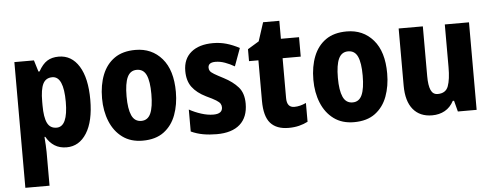

<svg xmlns="http://www.w3.org/2000/svg" viewBox="-55 -813 3086 1202"><g transform="rotate(-5 1487.5 -211.5)"><path d="M338 -560Q419 -560 465.5 -485Q512 -410 512 -274Q512 -139 465 -64.5Q418 10 339 10Q295 10 263.5 -10Q232 -30 211 -67H206Q208 -38 209.5 -14Q211 10 211 28V240H59V-550H182L204 -478H211Q236 -523 265.5 -541.5Q295 -560 338 -560ZM287 -435Q246 -435 228.5 -400Q211 -365 211 -289V-264Q211 -190 228.5 -154Q246 -118 287 -118Q358 -118 358 -274Q358 -435 287 -435Z M1050 -276Q1050 -197 1026 -132Q1002 -67 950.5 -28.5Q899 10 817 10Q742 10 690.5 -28Q639 -66 612.5 -131Q586 -196 586 -276Q586 -360 611.5 -424Q637 -488 688.5 -524Q740 -560 820 -560Q923 -560 986.5 -486.5Q1050 -413 1050 -276ZM740 -275Q740 -196 758.5 -155Q777 -114 819 -114Q860 -114 878 -154.5Q896 -195 896 -276Q896 -356 878 -395.5Q860 -435 818 -435Q777 -435 758.5 -395.5Q740 -356 740 -275Z M1479 -165Q1479 -80 1428.5 -35Q1378 10 1282 10Q1237 10 1197.5 3Q1158 -4 1121 -21V-159Q1155 -140 1195.5 -127Q1236 -114 1272 -114Q1329 -114 1329 -155Q1329 -167 1323 -177.5Q1317 -188 1297 -200.5Q1277 -213 1236 -232Q1179 -260 1149.5 -299.5Q1120 -339 1120 -401Q1120 -477 1170 -518.5Q1220 -560 1308 -560Q1352 -560 1392 -548.5Q1432 -537 1473 -515L1432 -403Q1403 -420 1372.5 -431Q1342 -442 1313 -442Q1267 -442 1267 -409Q1267 -397 1273 -388Q1279 -379 1298 -367.5Q1317 -356 1356 -336Q1412 -307 1445.5 -269Q1479 -231 1479 -165Z M1781 -118Q1799 -118 1817 -122.5Q1835 -127 1855 -136V-18Q1830 -5 1800 2.5Q1770 10 1734 10Q1658 10 1620 -33Q1582 -76 1582 -173V-428H1523V-503L1594 -546L1632 -663H1734V-550H1848V-428H1734V-177Q1734 -118 1781 -118Z M2378 -276Q2378 -197 2354 -132Q2330 -67 2278.5 -28.5Q2227 10 2145 10Q2070 10 2018.5 -28Q1967 -66 1940.5 -131Q1914 -196 1914 -276Q1914 -360 1939.5 -424Q1965 -488 2016.5 -524Q2068 -560 2148 -560Q2251 -560 2314.5 -486.5Q2378 -413 2378 -276ZM2068 -275Q2068 -196 2086.5 -155Q2105 -114 2147 -114Q2188 -114 2206 -154.5Q2224 -195 2224 -276Q2224 -356 2206 -395.5Q2188 -435 2146 -435Q2105 -435 2086.5 -395.5Q2068 -356 2068 -275Z M2916 -550V0H2798L2780 -69H2772Q2751 -29 2716 -9.5Q2681 10 2636 10Q2559 10 2516.5 -41.5Q2474 -93 2474 -191V-550H2626V-237Q2626 -179 2639 -149.5Q2652 -120 2682 -120Q2733 -120 2748.5 -162.5Q2764 -205 2764 -282V-550Z"/></g></svg>

Font: Noto Sans Armenian Condensed ExtraBold
Style: Regular
Weight: 800
Width: 3
Designer: Monotype Design Team
Foundry: Monotype Imaging Inc.
Version: Version 2.008; ttfautohint (v1.8.4.7-5d5b)